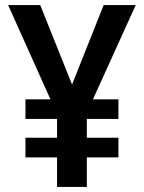

<svg xmlns="http://www.w3.org/2000/svg" viewBox="-20 -734 567 754"><path d="M263 -402 387 -714H513L345 -344H445V-267H321V-193H445V-116H321V0H204V-116H80V-193H204V-267H80V-344H178L12 -714H138Z"/></svg>

Font: Noto Sans Sinhala UI SemiCondensed SemiBold
Style: Regular
Weight: 600
Width: 4
Designer: Jelle Bosma - Monotype Design Team
Foundry: Monotype Imaging Inc.
Version: Version 2.006; ttfautohint (v1.8.4.7-5d5b)